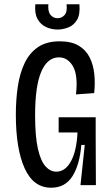

<svg xmlns="http://www.w3.org/2000/svg" viewBox="-20 -865 524 897"><path d="M219 12Q136 12 95 -79Q54 -170 54 -330Q54 -398 63 -459.5Q72 -521 94.5 -569Q117 -617 157 -644.5Q197 -672 259 -672Q313 -672 347 -652Q381 -632 398.5 -597.5Q416 -563 420.5 -519.5Q425 -476 420 -430L335 -424Q345 -513 321 -555Q297 -597 255 -597Q202 -597 173 -530.5Q144 -464 144 -326Q144 -228 157 -170.5Q170 -113 192.5 -88Q215 -63 243 -63Q285 -63 311.5 -111.5Q338 -160 342 -246H254V-317H427V-230L428 0H356L376 -188H360Q352 -94 318 -41Q284 12 219 12ZM145 -845H206Q203 -811 216 -795.5Q229 -780 249 -780Q268 -780 281.5 -794.5Q295 -809 291 -845H351Q355 -798 340 -772.5Q325 -747 299.5 -737Q274 -727 249 -727Q221 -727 195.5 -738.5Q170 -750 155.5 -776Q141 -802 145 -845Z"/></svg>

Font: Bricolage Grotesque 12pt Condensed
Style: Regular
Weight: 400
Width: 3
Designer: Mathieu Triay
Foundry: Atelier Triay
Version: Version 1.001; ttfautohint (v1.8.4.7-5d5b);gftools[0.9.33.de